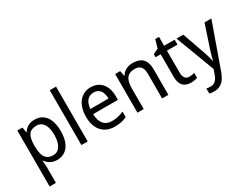

<svg xmlns="http://www.w3.org/2000/svg" viewBox="-92 -1413 2953 2305"><g transform="rotate(-30 1384.5 -260.0)"><path d="M322 -546C241 -546 196 -509 166 -463H162L150 -536H79V240H166V20C166 -5 162 -45 160 -68H166C195 -26 243 10 321 10C445 10 528 -86 528 -269C528 -454 446 -546 322 -546ZM305 -472C396 -472 438 -392 438 -270C438 -150 396 -63 307 -63C199 -63 166 -137 166 -269V-286C166 -411 205 -472 305 -472Z M745 0V-760H658V0Z M1099 -546C965 -546 875 -440 875 -264C875 -85 974 10 1119 10C1189 10 1234 -1 1286 -25V-102C1233 -78 1187 -65 1123 -65C1024 -65 968 -130 965 -251H1309V-304C1309 -450 1229 -546 1099 -546ZM1099 -474C1181 -474 1218 -412 1219 -321H967C975 -417 1021 -474 1099 -474Z M1681 -546C1617 -546 1555 -519 1523 -463H1518L1505 -536H1435V0H1522V-278C1522 -403 1557 -472 1667 -472C1742 -472 1777 -429 1777 -343V0H1864V-349C1864 -487 1801 -546 1681 -546Z M2192 -62C2146 -62 2114 -93 2114 -158V-468H2260V-536H2114V-659H2062L2029 -545L1956 -510V-468H2027V-156C2027 -26 2096 10 2176 10C2207 10 2245 3 2264 -6V-73C2247 -67 2217 -62 2192 -62Z M2286 -536 2489 2 2464 73C2444 131 2410 168 2353 168C2331 168 2310 165 2297 162V232C2313 236 2336 240 2366 240C2464 240 2516 175 2552 74L2769 -536H2674L2573 -232C2555 -177 2539 -118 2531 -85H2528C2521 -129 2506 -177 2487 -231L2380 -536Z"/></g></svg>

Font: Noto Sans Thai
Style: Regular
Weight: 400
Designer: Monotype Design Team
Foundry: Monotype Imaging Inc.
Version: Version 1.901